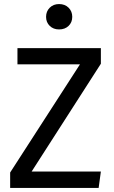

<svg xmlns="http://www.w3.org/2000/svg" viewBox="-20 -926 562 946"><path d="M477 -612 136 -81H477L466 0H30V-76L374 -609H66V-689H477ZM336 -843Q336 -816 318 -798.5Q300 -781 271 -781Q243 -781 225 -798.5Q207 -816 207 -843Q207 -870 225 -888Q243 -906 271 -906Q300 -906 318 -888Q336 -870 336 -843Z"/></svg>

Font: Statis Sans
Style: Regular
Weight: 400
Designer: bBox Type GmbH
Foundry: bBox Type GmbH
Version: Version 1.000